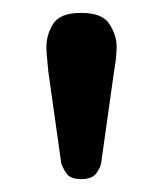

<svg xmlns="http://www.w3.org/2000/svg" viewBox="-20 -695 252 298"><path d="M106 -417Q89 -417 83 -426Q77 -435 75 -442L55 -584Q54 -595 53 -605Q52 -615 52 -622Q52 -641 62.5 -658Q73 -675 106 -675Q139 -675 150 -657.5Q161 -640 161 -623Q161 -615 160 -605Q159 -595 157 -584L137 -442Q136 -435 129.5 -426Q123 -417 106 -417Z"/></svg>

Font: Frank Ruhl Libre ExtraBold
Style: Regular
Weight: 800
Designer: Yanek Iontef
Foundry: Fontef
Version: Version 6.003;gftools[0.9.30]